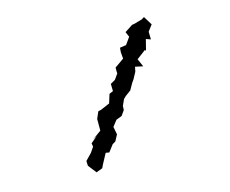

<svg xmlns="http://www.w3.org/2000/svg" viewBox="-100 -814 1201 1001"><g transform="rotate(-15 500.0 -313.0)"><path d="M737 -663 695 -651 682 -649 639 -621 651 -593 624 -555 590 -550 588 -526 591 -491 541 -456V-431L542 -425L521 -395L495 -380L496 -341L475 -332L460 -284L411 -263L395 -259L379 -222V-159L331 -124L353 -136L318 -107L321 -88L301 -59L268 -25L269 1L304 46L338 33L346 16L376 -40L395 -37L423 -74L440 -84L458 -118L450 -160L475 -192L506 -204L525 -231L526 -253L541 -286L554 -299L584 -321L605 -358L615 -372L635 -409L640 -434L682 -425L663 -468L712 -505L717 -500L732 -559L757 -550L756 -592L781 -625L752 -672Z"/></g></svg>

Font: チョークS
Style: Regular
Weight: 400
Designer: [Stick] Fontworks Inc.
Foundry: [Stick] Fontworks Inc.
Version: Version 1.200;FEAKit 1.0